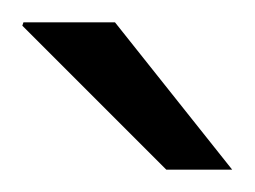

<svg xmlns="http://www.w3.org/2000/svg" viewBox="-20 -743 228 172"><path d="M188 -591H129L0 -720L1 -723H83Z"/></svg>

Font: Archivo SemiExpanded ExtraLight
Style: Regular
Weight: 250
Width: 6
Designer: Hector Gatti
Foundry: Omnibus-Type
Version: Version 2.001